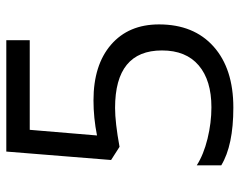

<svg xmlns="http://www.w3.org/2000/svg" viewBox="-96 -658 764 612"><g transform="rotate(-90 286.0 -352.0)"><path d="M272 -436Q384.8 -436 449.5 -380.1Q514.2 -324.2 514.2 -227.1Q514.2 -116.2 443.6 -53.2Q373 9.8 249 9.8Q128.4 9.8 64.9 -28.8V-106.9Q99.1 -85 149.9 -72.5Q200.7 -60.1 250 -60.1Q335.9 -60.1 383.5 -100.6Q431.2 -141.1 431.2 -217.8Q431.2 -367.2 248 -367.2Q201.7 -367.2 124 -353L82 -379.9L108.9 -713.9H463.9V-639.2H178.2L160.2 -424.8Q216.3 -436 272 -436Z"/></g></svg>

Font: f01525491
Style: Regular
Weight: 400
Foundry: Ascender Corporation
Version: Version 1.10